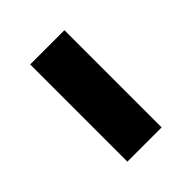

<svg xmlns="http://www.w3.org/2000/svg" viewBox="-14 -427 317 317"><g transform="rotate(45 144.0 -269.0)"><path d="M31 -229H258V-309H31Z"/></g></svg>

Font: Noto Sans Gujarati UI Condensed
Style: Regular
Weight: 400
Width: 3
Designer: Jelle Bosma - Monotype Design Team, Universal Thirst
Foundry: Monotype Imaging Inc.
Version: Version 2.106